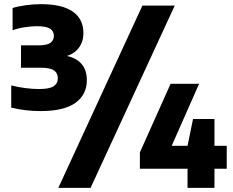

<svg xmlns="http://www.w3.org/2000/svg" viewBox="-20 -835 1120 923"><path d="M174.5 -301Q138.5 -301 102.8 -305.2Q67 -309.5 34 -317.5V-424.5Q66 -416 101.8 -411.5Q137.5 -407 167.5 -407Q217 -407 237.5 -420.2Q258 -433.5 258 -459Q258 -484 239.2 -496.8Q220.5 -509.5 174.5 -509.5H81V-617H165Q206 -617 222.5 -629.2Q239 -641.5 239 -662.5Q239 -685.5 220.5 -697.2Q202 -709 158 -709Q130.5 -709 98 -704Q65.5 -699 40.5 -689.5V-796.5Q65.5 -804.5 103.5 -809.8Q141.5 -815 176 -815Q279.5 -815 330.2 -779Q381 -743 381 -676Q381 -633 357.2 -603Q333.5 -573 292 -563.5V-567.5Q342 -560 369.8 -530Q397.5 -500 397.5 -449.5Q397.5 -380 342.5 -340.5Q287.5 -301 174.5 -301ZM260.5 68 664.5 -808H820L415.5 68ZM652.5 -24V-102.5L800 -432H937L791.5 -102.5L779 -134H1070V-24ZM881.5 68V-134L908 -263H1011V68Z"/></svg>

Font: Encode Sans Condensed Thin ExtraBold
Style: Regular
Weight: 800
Version: Version 3.002